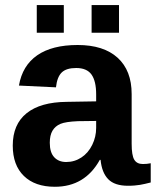

<svg xmlns="http://www.w3.org/2000/svg" viewBox="-20 -712 602 742"><path d="M191.9 9.8Q115.2 9.8 72.3 -32Q29.3 -73.7 29.3 -149.4Q29.3 -231.4 82.8 -274.4Q136.2 -317.4 237.8 -318.4L351.6 -320.3V-347.2Q351.6 -398.9 333.5 -424.1Q315.4 -449.2 274.4 -449.2Q236.3 -449.2 218.5 -431.9Q200.7 -414.6 196.3 -374.5L53.2 -381.3Q66.4 -458.5 123.8 -498.3Q181.2 -538.1 280.3 -538.1Q380.4 -538.1 434.6 -488.8Q488.8 -439.5 488.8 -348.6V-156.2Q488.8 -111.8 498.8 -95Q508.8 -78.1 532.2 -78.1Q547.9 -78.1 562.5 -81.1V-6.8Q550.3 -3.9 540.5 -1.5Q530.8 1 521 2.4Q511.2 3.9 500.2 4.9Q489.3 5.9 474.6 5.9Q422.9 5.9 398.2 -19.5Q373.5 -44.9 368.7 -94.2H365.7Q308.1 9.8 191.9 9.8ZM351.6 -244.6 281.2 -243.7Q233.4 -241.7 213.4 -233.2Q193.4 -224.6 182.9 -207Q172.4 -189.5 172.4 -160.2Q172.4 -122.6 189.7 -104.2Q207 -85.9 235.8 -85.9Q268.1 -85.9 294.7 -103.5Q321.3 -121.1 336.4 -152.1Q351.6 -183.1 351.6 -217.8ZM334 -585.4V-692.4H439.9V-585.4ZM122.1 -585.4V-692.4H226.6V-585.4Z"/></svg>

Font: Arial
Style: Bold
Weight: 700
Designer: Steve Matteson
Foundry: Ascender Corporation
Version: Version 2.00.3